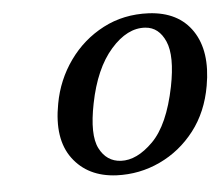

<svg xmlns="http://www.w3.org/2000/svg" viewBox="-38 -756 575 492"><g transform="rotate(-5 249.0 -509.5)"><path d="M361 -713Q437.5 -709 473 -655.8Q508.5 -602.5 493 -515Q481.5 -448.5 444.8 -401Q408 -353.5 355.2 -328.8Q302.5 -304 243 -306.5Q169.5 -310 131.2 -361.5Q93 -413 110 -502.5Q121 -563 156 -612Q191 -661 243.8 -688.5Q296.5 -716 361 -713ZM257.5 -342.5Q298.5 -340.5 340.2 -382.2Q382 -424 401.5 -520.5Q417 -598.5 400.5 -636.5Q384 -674.5 349.5 -677Q303 -680.5 260.5 -632Q218 -583.5 200.5 -495Q184.5 -415.5 202.5 -380Q220.5 -344.5 257.5 -342.5Z"/></g></svg>

Font: Fraunces 72pt S050
Style: Italic
Weight: 400
Italic angle: -16°
Version: Version 1.000; ttfautohint (v1.8.3)